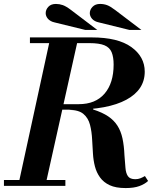

<svg xmlns="http://www.w3.org/2000/svg" viewBox="-21 -944 772 975"><path d="M71 0 235 -754H377L209 0ZM-1 0V-30H311V0ZM617 11Q567 11 536 -3.5Q505 -18 487 -43Q469 -68 461 -99Q453 -130 451 -164.5Q449 -199 447 -233Q445 -276 436 -310.5Q427 -345 402.5 -365.5Q378 -386 329 -386L452 -392V-388Q499 -373 528.5 -353Q558 -333 575.5 -305.5Q593 -278 601 -241Q609 -204 611 -155Q614 -120 616 -92.5Q618 -65 628.5 -49.5Q639 -34 666 -34Q680 -34 691.5 -38.5Q703 -43 715 -50L731 -25Q714 -9 686.5 1Q659 11 617 11ZM188 -387V-415H379Q464 -415 510 -468.5Q556 -522 556 -616Q556 -654 546 -678.5Q536 -703 509.5 -714Q483 -725 433 -725H131V-754H445Q578 -754 646 -705Q714 -656 714 -580Q714 -488 620.5 -437.5Q527 -387 352 -387ZM636 -792 482 -830Q458 -835 446.5 -848.5Q435 -862 435 -877Q435 -895 449 -909.5Q463 -924 487 -924Q506 -924 522.5 -918Q539 -912 564 -893L697 -792ZM412 -792 257 -830Q234 -835 222.5 -848.5Q211 -862 211 -877Q211 -895 224.5 -909.5Q238 -924 263 -924Q281 -924 298 -918Q315 -912 340 -893L473 -792Z"/></svg>

Font: Libre Bodoni SemiBold
Style: Italic
Weight: 600
Italic angle: -13°
Version: Version 2.003